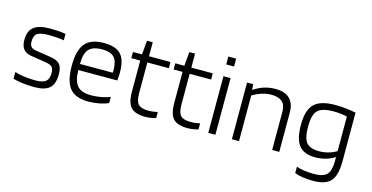

<svg xmlns="http://www.w3.org/2000/svg" viewBox="-81 -1060 3134 1617"><g transform="rotate(15 1486.0 -251.5)"><path d="M235 -448Q166 -448 138 -429.5Q110 -411 110 -357Q110 -328 123 -313.5Q136 -299 166 -294L295 -274Q356 -265 380 -237.5Q404 -210 404 -150Q404 -67 364 -30Q324 7 232 7Q175 7 125 0.5Q75 -6 45 -16V-75Q74 -64 122.5 -57Q171 -50 223 -50Q289 -50 315.5 -71.5Q342 -93 342 -146Q342 -182 327 -197.5Q312 -213 270 -220L142 -240Q94 -247 71 -275Q48 -303 48 -356Q48 -434 92.5 -469Q137 -504 232 -504Q272 -504 303.5 -502Q335 -500 370 -494V-438Q342 -443 307.5 -445.5Q273 -448 235 -448Z M876 -80V-27Q849 -13 800.5 -3Q752 7 703 7Q589 7 539.5 -53.5Q490 -114 490 -251Q490 -384 540.5 -444Q591 -504 704 -504Q807 -504 852 -456Q897 -408 897 -299Q897 -282 896 -266Q895 -250 892 -228H553Q554 -133 590 -91.5Q626 -50 713 -50Q755 -50 800 -58.5Q845 -67 876 -80ZM840 -307Q839 -383 807 -415.5Q775 -448 704 -448Q622 -448 587.5 -410Q553 -372 553 -281H838Q839 -287 839.5 -293.5Q840 -300 840 -307Z M1291 -60V-7Q1273 -1 1247.5 3Q1222 7 1198 7Q1110 7 1073 -32.5Q1036 -72 1036 -170V-440H958V-494H1037L1048 -616H1098V-494H1285V-440H1098V-172Q1098 -101 1123 -75.5Q1148 -50 1210 -50Q1230 -50 1253.5 -53Q1277 -56 1291 -60Z M1660 -60V-7Q1642 -1 1616.5 3Q1591 7 1567 7Q1479 7 1442 -32.5Q1405 -72 1405 -170V-440H1327V-494H1406L1417 -616H1467V-494H1654V-440H1467V-172Q1467 -101 1492 -75.5Q1517 -50 1579 -50Q1599 -50 1622.5 -53Q1646 -56 1660 -60Z M1812 -596H1744V-665H1812ZM1809 0H1747V-494H1809Z M2015 0H1953V-494H2006L2010 -446H2013Q2057 -476 2102 -490Q2147 -504 2200 -504Q2282 -504 2324 -463Q2366 -422 2366 -342V0H2304V-335Q2304 -392 2273 -420Q2242 -448 2178 -448Q2139 -448 2098 -435.5Q2057 -423 2015 -398Z M2703 162Q2654 162 2611.5 155.5Q2569 149 2542 138V82Q2564 91 2607.5 97.5Q2651 104 2695 104Q2776 104 2807.5 71Q2839 38 2839 -48V-82Q2802 -58 2759 -46Q2716 -34 2670 -34Q2570 -34 2526.5 -89.5Q2483 -145 2483 -269Q2483 -396 2537 -450Q2591 -504 2722 -504Q2767 -504 2816 -498.5Q2865 -493 2901 -485V-64Q2901 62 2856.5 112Q2812 162 2703 162ZM2722 -448Q2618 -448 2581.5 -409.5Q2545 -371 2545 -269Q2545 -171 2576 -131.5Q2607 -92 2690 -92Q2728 -92 2766.5 -102.5Q2805 -113 2839 -133V-435Q2813 -441 2783 -444.5Q2753 -448 2722 -448Z"/></g></svg>

Font: Blinker Light
Style: Regular
Weight: 300
Designer: Juergen Huber
Foundry: supertype
Version: Version 1.017;hotconv 1.0.117;makeotfexe 2.5.65602